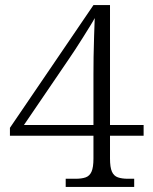

<svg xmlns="http://www.w3.org/2000/svg" viewBox="-20 -734 599 754"><path d="M238 0V-32H277Q301 -32 316.5 -37.5Q332 -43 339.5 -60Q347 -77 347 -111V-201H19V-232L347 -714H412V-243H544V-201H412V-111Q412 -77 419.5 -60Q427 -43 443 -37.5Q459 -32 482 -32H507V0ZM74 -243H347V-442Q347 -471 347.5 -511Q348 -551 349.5 -591.5Q351 -632 352 -663Q347 -653 334.5 -633Q322 -613 306.5 -588Q291 -563 275.5 -539.5Q260 -516 249 -500Z"/></svg>

Font: Noto Serif Khmer Light
Style: Regular
Weight: 300
Version: Version 2.003